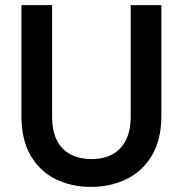

<svg xmlns="http://www.w3.org/2000/svg" viewBox="-20 -720 715 752"><path d="M336 12Q260 12 198.5 -18Q137 -48 100.5 -110Q64 -172 64 -266V-700H184V-265Q184 -208 202.5 -171Q221 -134 256 -115.5Q291 -97 338 -97Q386 -97 420 -115.5Q454 -134 473 -171Q492 -208 492 -265V-700H612V-266Q612 -172 574.5 -110Q537 -48 474.5 -18Q412 12 336 12Z"/></svg>

Font: DM Sans 9pt
Style: Semibold
Weight: 600
Designer: Colophon Foundry, Jonny Pinhorn
Foundry: Colophon Foundry
Version: Version 4.004;gftools[0.9.30]